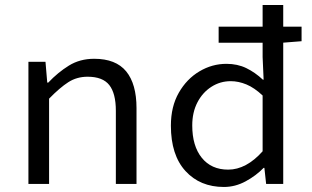

<svg xmlns="http://www.w3.org/2000/svg" viewBox="-20 -732 1240 764"><path d="M93.1 0V-486.1H161L168 -403.3H172Q210.2 -443.7 254 -470.9Q297.9 -498.1 354.8 -498.1Q440.9 -498.1 482.1 -448Q523.2 -397.8 523.2 -301.7V0H441V-291.1Q441 -360.2 414.9 -393.5Q388.8 -426.7 328.6 -426.7Q285.7 -426.7 251.9 -405Q218.1 -383.3 175.3 -339.4V0Z M871 12Q776 12 718 -51.5Q660 -115 660 -232Q660 -308 691.5 -363Q723 -418 773.5 -448Q824 -478 881 -478Q925 -478 960 -461Q995 -444 1026 -415H1029L1025 -505V-712H1107V0H1039L1032 -64H1029Q999 -33 957.5 -10.5Q916 12 871 12ZM888 -57Q924 -57 958.5 -75.5Q993 -94 1025 -130V-352Q992 -383 960.5 -396Q929 -409 898 -409Q856 -409 821 -386.5Q786 -364 765.5 -324.5Q745 -285 745 -233Q745 -151 783 -104Q821 -57 888 -57ZM850 -562V-626H1180V-568L1104 -562Z"/></svg>

Font: Source Code Pro ExtraLight
Style: Regular
Weight: 200
Monospace: yes
Designer: Paul D. Hunt, Teo Tuominen
Foundry: Adobe
Version: Version 1.026;hotconv 1.1.0;makeotfexe 2.6.0